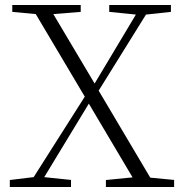

<svg xmlns="http://www.w3.org/2000/svg" viewBox="-20 -743 730 763"><path d="M577.1 -37.1 671.9 -27.8V0H400.9V-27.8L506.8 -38.1L333 -331.1L155.8 -39.1L262.2 -27.8V0H19V-27.8L113.8 -39.1L316.9 -358.9L122.1 -687L28.8 -695.8V-723.1H300.8V-695.8L191.9 -687L356 -411.1L520 -685.1L414.1 -695.8V-723.1H659.2V-695.8L560.1 -685.1L372.1 -382.8Z"/></svg>

Font: Source Han Serif CN ExtraLight
Style: Regular
Weight: 250
Designer: Ryoko NISHIZUKA  (kana & ideographs); Frank Grießhammer (Latin, Greek & Cyrillic); Wenlong ZHANG  (bopomofo); Sandoll Co
Foundry: Adobe Systems Incorporated
Version: Version 1.001;PS 1.001;hotconv 16.6.54;makeotf.lib2.5.65590